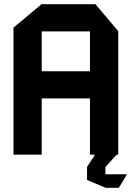

<svg xmlns="http://www.w3.org/2000/svg" viewBox="-20 -734 626 911"><path d="M44 0V-603L177 -714H433L541 -586V0H532V1L480 59V93H582V94L544 157H480V156H479L393 120V58L431 0H407V-267H178V0ZM178 -585V-396H407V-585Z"/></svg>

Font: Foldit Thin SemiBold
Style: Regular
Weight: 600
Version: Version 1.003